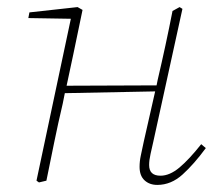

<svg xmlns="http://www.w3.org/2000/svg" viewBox="-20 -510 610 542"><path d="M90 5 83 0 180 -457 60 -459 63 -475 199 -490 213 -482 187 -357 168 -268 422 -269 425 -284Q448 -382 467 -479L487 -490L495 -485L413 -111Q409 -93 405 -75.5Q401 -58 401 -44Q401 -14 433 -14Q459 -14 486.5 -37Q514 -60 548 -103L561 -92Q528 -47 495.5 -17.5Q463 12 424 12Q402 12 388 -1Q374 -14 374 -39Q374 -55 377.5 -71Q381 -87 386 -111L418 -252L163 -247L157 -217Q144 -162 133 -108Q122 -54 111 0Z"/></svg>

Font: Source Serif 4 SmText ExtraLight
Style: Italic
Weight: 200
Italic angle: -12°
Designer: Frank Grießhammer
Foundry: Adobe
Version: Version 4.005;hotconv 1.1.0;makeotfexe 2.6.0